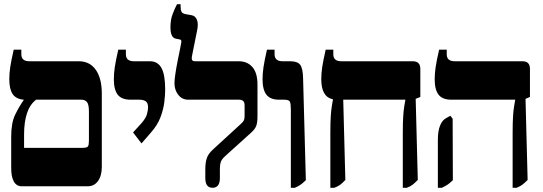

<svg xmlns="http://www.w3.org/2000/svg" viewBox="-20 -882 2570 909"><path d="M84 0Q33 0 33 -88V-235Q33 -301 52 -339.5Q71 -378 92 -408V-410Q56 -413 40 -436.5Q24 -460 24 -507Q24 -534 28.5 -564.5Q33 -595 45 -647H81V-625Q81 -592 119 -592H353Q405 -592 433.5 -551.5Q462 -511 462 -439V-92Q462 -50 444 -25Q426 0 395 0ZM94 -182H370Q392 -182 396.5 -189Q401 -196 401 -215V-354Q401 -388 391.5 -399Q382 -410 366 -410H151Q121 -387 107.5 -345Q94 -303 94 -246Z M650 -203 610 -255 650 -299Q671 -323 676 -342.5Q681 -362 681 -374Q681 -394 670.5 -402Q660 -410 639 -410H598Q556 -410 537.5 -433.5Q519 -457 519 -507Q519 -534 523.5 -564.5Q528 -595 540 -647H576V-625Q576 -592 614 -592H690Q727 -592 744.5 -560Q762 -528 762 -458Q762 -433 758 -399Q754 -365 740 -327.5Q726 -290 695 -255Z M986 7Q952 7 952 -39V-80Q952 -112 959 -133Q966 -154 988 -174L1121 -296Q1132 -306 1135 -313Q1138 -320 1138 -334V-384Q1138 -410 1112 -410H871Q842 -410 824 -433Q806 -456 806 -488Q806 -504 810.5 -534Q815 -564 821.5 -596.5Q828 -629 833 -653Q838 -677 838 -680Q841 -693 832 -695L812 -699Q787 -704 787 -753Q787 -789 797.5 -816Q808 -843 818 -862H835V-852Q835 -836 839 -827Q843 -818 859 -815L887 -810Q905 -807 912.5 -788Q920 -769 913 -737L890 -622Q886 -604 889.5 -598Q893 -592 902 -592H1110Q1151 -592 1175 -564.5Q1199 -537 1199 -481V-330Q1199 -300 1192.5 -284.5Q1186 -269 1169 -254L1045 -142Q1029 -127 1025 -114.5Q1021 -102 1021 -84V-39Q1021 7 986 7Z M1357 7V-363Q1357 -391 1352.5 -400.5Q1348 -410 1325 -410H1301Q1260 -410 1241.5 -433.5Q1223 -457 1223 -507Q1223 -534 1227.5 -564.5Q1232 -595 1244 -647H1280V-625Q1280 -592 1318 -592H1354Q1388 -592 1401 -575.5Q1414 -559 1415 -510L1428 -29Q1412 -13 1400 -5.5Q1388 2 1376 7Z M1544 7V-253Q1544 -303 1546 -332.5Q1548 -362 1551 -379.5Q1554 -397 1556 -409V-412Q1501 -423 1501 -507Q1501 -534 1505.5 -564.5Q1510 -595 1522 -647H1558V-625Q1558 -592 1596 -592H1934Q1970 -592 1970 -556V-423L1948 -414L1958 -30Q1943 -15 1933.5 -7.5Q1924 0 1906 7H1887V-253Q1887 -303 1889 -332.5Q1891 -362 1894 -379Q1897 -396 1899 -408V-410H1605L1615 -30Q1601 -15 1591 -7.5Q1581 0 1563 7Z M2407 7V-253Q2407 -303 2409 -332.5Q2411 -362 2414 -379Q2417 -396 2419 -408V-410H2117Q2075 -410 2056.5 -433.5Q2038 -457 2038 -507Q2038 -534 2042.5 -564.5Q2047 -595 2059 -647H2095V-625Q2095 -592 2133 -592H2454Q2489 -592 2489 -556V-423L2468 -414L2478 -30Q2463 -15 2453 -7.5Q2443 0 2426 7ZM2053 7V-220Q2053 -262 2063.5 -287.5Q2074 -313 2091 -322L2112 -334L2123 -320L2124 -29Q2111 -16 2100 -8.5Q2089 -1 2072 7Z"/></svg>

Font: Noto Serif Hebrew Condensed Black
Style: Regular
Weight: 900
Width: 3
Designer: Monotype Design Team
Foundry: Monotype Imaging Inc.
Version: Version 2.004; ttfautohint (v1.8.4.7-5d5b)